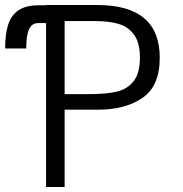

<svg xmlns="http://www.w3.org/2000/svg" viewBox="-110 -745 730 765"><path d="M73.5 -653H41.5Q17 -653 5.8 -628.5Q-5.5 -604 -5.5 -552H-89.5Q-89.5 -610.5 -77 -648Q-64.5 -685.5 -35 -704.8Q-5.5 -724 44.5 -724H73.5V-725H277.5Q526.5 -725 526.5 -515Q526.5 -402.5 458 -355.2Q389.5 -308 281.5 -308H147.5V0H73.5ZM447.5 -516Q447.5 -574 424.5 -606Q401.5 -638 363.2 -649.5Q325 -661 270.5 -661H147.5V-370H244.5Q312.5 -370 354.8 -379.8Q397 -389.5 422.2 -421.2Q447.5 -453 447.5 -516Z"/></svg>

Font: JuliaMono Light
Style: Regular
Weight: 300
Monospace: yes
Designer: cormullion
Foundry: corm
Version: Version 0.054; ttfautohint (v1.8.4)